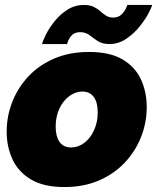

<svg xmlns="http://www.w3.org/2000/svg" viewBox="-20 -746 636 776"><path d="M240 10Q157 10 105.5 -20.5Q54 -51 30.5 -102Q7 -153 7 -214Q7 -277 30 -335Q53 -393 96 -438.5Q139 -484 200.5 -510Q262 -536 340 -536Q424 -536 475 -506Q526 -476 549.5 -425.5Q573 -375 573 -313Q573 -250 550 -192Q527 -134 484 -88.5Q441 -43 379.5 -16.5Q318 10 240 10ZM267 -150Q296 -150 320.5 -168.5Q345 -187 360 -219.5Q375 -252 375 -292Q375 -332 359 -354Q343 -376 313 -376Q285 -376 260 -357.5Q235 -339 220 -307Q205 -275 205 -234Q205 -194 221 -172Q237 -150 267 -150ZM422 -568Q393 -568 375 -580Q357 -592 341.5 -604Q326 -616 304 -616Q283 -616 271.5 -604.5Q260 -593 255.5 -581Q251 -569 251 -568H150Q153 -581 166 -607Q179 -633 201 -660.5Q223 -688 253 -707Q283 -726 319 -726Q343 -726 358.5 -718.5Q374 -711 385.5 -700.5Q397 -690 409 -682.5Q421 -675 437 -675Q458 -675 470.5 -687Q483 -699 489 -712Q495 -725 495 -726H595Q593 -717 580 -692Q567 -667 544 -638.5Q521 -610 490 -589Q459 -568 422 -568Z"/></svg>

Font: Raleway Black
Style: Italic
Weight: 900
Italic angle: -12°
Designer: Matt McInerney, Pablo Impallari, Rodrigo Fuenzalida
Foundry: Matt McInerney, Pablo Impallari, Rodrigo Fuenzalida
Version: Version 4.101;RELEASE